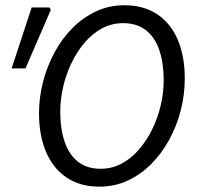

<svg xmlns="http://www.w3.org/2000/svg" viewBox="-20 -688 740 720"><path d="M353.1 12Q280.5 12 229.8 -22.1Q179.1 -56.2 152.7 -118.2Q126.3 -180.2 126.3 -262.6Q126.3 -323 141.5 -381.5Q156.6 -440 184.8 -492Q212.9 -544 252.3 -583.4Q291.6 -622.8 340.6 -645.6Q389.6 -668.3 446.2 -668.3Q519.4 -668.3 570.1 -634.2Q620.7 -600.2 646.8 -538.5Q672.9 -476.8 672.9 -393.7Q672.9 -333.3 658 -274.8Q643.2 -216.3 614.7 -164.3Q586.3 -112.3 547 -72.9Q507.6 -33.5 458.6 -10.7Q409.6 12 353.1 12ZM357.5 -55.1Q399.9 -55.1 436.2 -74.5Q472.5 -93.9 501.4 -127.6Q530.3 -161.4 551.2 -204Q572 -246.7 582.9 -293.8Q593.8 -340.9 593.8 -387.3Q593.8 -451.4 577.6 -499.5Q561.3 -547.7 527.6 -574.4Q493.8 -601.2 441.7 -601.2Q399.4 -601.2 363 -581.8Q326.7 -562.4 297.8 -528.7Q268.9 -494.9 248.3 -452.3Q227.8 -409.6 216.9 -362.5Q206 -315.5 206 -269.1Q206 -204.9 222.3 -156.8Q238.5 -108.7 272 -81.9Q305.4 -55.1 357.5 -55.1ZM23.7 -431.6 98.7 -660H165.5L170.5 -650.8L75.6 -431.6Z"/></svg>

Font: Source Sans 3 VF
Style: Italic
Weight: 200
Italic angle: -11°
Designer: Paul D. Hunt
Foundry: Adobe Systems Incorporated
Version: Version 3.042;hotconv 1.0.118;makeotfexe 2.5.65603